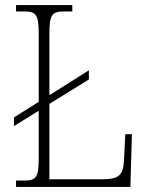

<svg xmlns="http://www.w3.org/2000/svg" viewBox="-20 -734 583 754"><path d="M43 0H492L498 -207H472L467 -106C464 -49 451 -30 381 -30H174V-326L329 -422V-458L174 -360V-605C174 -679 186 -689 234 -689H264V-714H43V-689H73C120 -689 132 -679 132 -604V-334L35 -273V-239L132 -299V-109C132 -35 120 -25 74 -25H43Z"/></svg>

Font: Noto Serif Hebrew SemiCondensed ExtraLight
Style: Regular
Weight: 200
Width: 4
Designer: Monotype Design Team
Foundry: Monotype Imaging Inc.
Version: Version 2.004